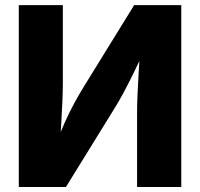

<svg xmlns="http://www.w3.org/2000/svg" viewBox="-20 -748 800 768"><path d="M705.1 0H528.3V-301.8Q528.3 -328.1 530 -368.7Q531.7 -409.2 534.7 -458.5Q537.6 -507.8 541 -560.1L563 -557.6Q536.6 -501 515.1 -457.3Q493.7 -413.6 473.9 -376.7Q454.1 -339.8 430.2 -301.8L243.7 0H55.2V-727.5H231.4V-417Q231.4 -386.2 229.5 -340.6Q227.5 -294.9 224.6 -246.6Q221.7 -198.2 218.8 -158.7L201.7 -166.5Q220.7 -217.3 239.3 -258.5Q257.8 -299.8 276.4 -334Q294.9 -368.2 313.5 -398.4L516.6 -727.5H705.1Z"/></svg>

Font: Inter 17pt ExtraBold
Style: Regular
Weight: 800
Version: Version 4.001;git-66647c0bb